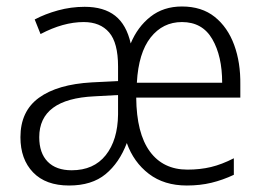

<svg xmlns="http://www.w3.org/2000/svg" viewBox="-20 -562 813 592"><path d="M541 -542Q602 -542 642 -510Q682 -478 702 -423.5Q722 -369 721 -301V-261H400Q401 -151 442 -95Q483 -39 558 -39Q597 -39 630.5 -47Q664 -55 701 -74V-23Q667 -7 632 1.5Q597 10 556 10Q486 10 439 -26Q392 -62 371 -121Q348 -60 305.5 -25Q263 10 193 10Q121 10 82 -30.5Q43 -71 43 -139Q43 -219 100 -260.5Q157 -302 263 -308L344 -312V-357Q344 -430 316.5 -462Q289 -494 238 -494Q175 -494 105 -457L87 -502Q119 -519 159 -530Q199 -541 241 -541Q300 -541 335 -513.5Q370 -486 383 -428Q404 -479 444 -510.5Q484 -542 541 -542ZM541 -494Q482 -494 444.5 -446.5Q407 -399 402 -307H665Q665 -389 634.5 -441.5Q604 -494 541 -494ZM271 -265Q101 -257 101 -139Q101 -90 127 -63.5Q153 -37 201 -37Q269 -37 306 -83.5Q343 -130 344 -209V-269Z"/></svg>

Font: Noto Sans Thai Looped SemiCondensed Light
Style: Regular
Weight: 300
Width: 4
Designer: Sasikarn Vongin, Ben Mitchell
Foundry: The Fontpad Ltd
Version: Version 1.001; ttfautohint (v1.8.4.7-5d5b)